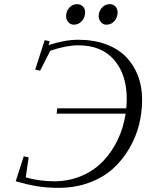

<svg xmlns="http://www.w3.org/2000/svg" viewBox="-20 -902 710 932"><path d="M56.2 -22 95.2 -143.1 119.1 -138.2 105 -41Q171.9 -22 243.2 -22Q314.5 -22 375.7 -48.1Q437 -74.2 480.2 -119.4Q523.4 -164.6 551.5 -223.6Q579.6 -282.7 589.8 -350.1H254.9L257.8 -376H592.8Q595.2 -395 595.2 -422.9Q595.2 -539.6 534.4 -610.8Q473.6 -682.1 358.9 -682.1Q303.2 -682.1 224.1 -655.8L174.8 -559.1L150.9 -564L196.8 -707L221.2 -702.1L215.8 -683.1Q294.9 -709 359.9 -709Q434.1 -709 493.2 -687.5Q552.2 -666 590.6 -627.2Q628.9 -588.4 649.4 -535.2Q669.9 -481.9 669.9 -418Q669.9 -356 654.8 -295.9Q639.6 -235.8 606.9 -180.2Q574.2 -124.5 527.6 -82.5Q481 -40.5 413.1 -15.4Q345.2 9.8 264.2 9.8Q207.5 9.8 160.9 2.2Q114.3 -5.4 56.2 -22ZM300.8 -823.2Q300.8 -846.7 316.2 -864.3Q331.5 -881.8 354 -881.8Q370.1 -881.8 381.6 -871.3Q393.1 -860.8 393.1 -841.8Q393.1 -817.4 377.4 -799.8Q361.8 -782.2 337.9 -782.2Q322.3 -782.2 311.5 -794.9Q300.8 -807.6 300.8 -823.2ZM459 -823.2Q459 -846.7 474.4 -864.3Q489.7 -881.8 512.2 -881.8Q528.3 -881.8 539.6 -871.3Q550.8 -860.8 550.8 -841.8Q550.8 -816.9 535.4 -799.6Q520 -782.2 496.1 -782.2Q480.5 -782.2 469.7 -794.9Q459 -807.6 459 -823.2Z"/></svg>

Font: Dehuti Alt
Style: Italic
Weight: 400
Version: Version 1.2